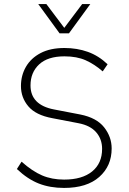

<svg xmlns="http://www.w3.org/2000/svg" viewBox="-20 -914 632 944"><path d="M295 10Q226 10 171 -11.5Q116 -33 63 -83L86 -119Q139 -72 187 -51.5Q235 -31 295 -31Q384 -31 433 -71Q482 -111 482 -182Q482 -230 453 -263.5Q424 -297 367 -308L237 -333Q156 -348 119.5 -391Q83 -434 83 -491Q83 -543 107.5 -585.5Q132 -628 179.5 -653Q227 -678 297 -678Q359 -678 412 -659Q465 -640 509 -598L485 -563Q445 -598 401.5 -617.5Q358 -637 297 -637Q215 -637 172.5 -597.5Q130 -558 130 -494Q130 -446 159 -416.5Q188 -387 245 -376L375 -351Q455 -335 492 -288Q529 -241 529 -184Q529 -98 468 -44Q407 10 295 10ZM273 -750 168 -894H208L296 -777L384 -894H424L319 -750Z"/></svg>

Font: Gantari ExtraLight
Style: Regular
Weight: 250
Designer: Anugrah Pasau
Foundry: Lafontype
Version: Version 1.000